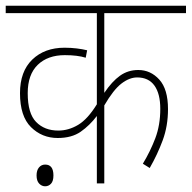

<svg xmlns="http://www.w3.org/2000/svg" viewBox="-20 -642 671 672"><path d="M631 -596H345V-317Q372 -357 400 -377Q428 -397 464 -397Q507 -397 537.5 -363.5Q568 -330 568 -260Q568 -201 549.5 -151Q531 -101 504 -54L480 -69Q506 -112 523.5 -158Q541 -204 541 -261Q541 -314 520.5 -342.5Q500 -371 460 -371Q433 -371 405 -349.5Q377 -328 345 -273V0H319V-236Q294 -203 262.5 -181Q231 -159 182 -159Q127 -159 88.5 -197Q50 -235 50 -316Q50 -392 93 -433.5Q136 -475 206 -475Q228 -475 248.5 -472.5Q269 -470 285 -466L280 -440Q251 -449 207 -449Q147 -449 112 -415Q77 -381 77 -316Q77 -245 106.5 -215Q136 -185 184 -185Q220 -185 253.5 -205Q287 -225 319 -277V-596H0V-622H631ZM108 -28Q108 -46 116.5 -56Q125 -66 138 -66Q167 -66 167 -28Q167 -8 158.5 1Q150 10 138 10Q126 10 117 0.5Q108 -9 108 -28Z"/></svg>

Font: Noto Sans SemiCondensed Thin
Style: Italic
Weight: 100
Width: 4
Italic angle: -12°
Designer: Monotype Design Team
Foundry: Monotype Imaging Inc.
Version: Version 2.013; ttfautohint (v1.8.4.7-5d5b)